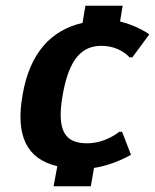

<svg xmlns="http://www.w3.org/2000/svg" viewBox="-20 -580 541 670"><path d="M167 70H297L308 6C380 -5 437 -40 437 -40L406 -120H396C396 -120 349 -80 284 -80C209 -80 176 -120 199 -250C222 -380 269 -420 334 -420C399 -420 432 -380 432 -380H442L501 -460C501 -460 461 -490 399 -505L408 -560H278L268 -500C158 -475 84 -395 59 -250C33 -105 74 -25 180 0Z"/></svg>

Font: Scada
Style: Bold Italic
Weight: 700
Designer: Jovanny Lemonad
Foundry: Jovanny Lemonad
Version: Version 3.005